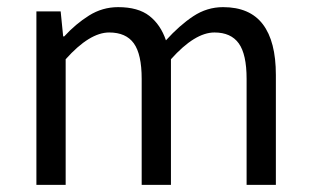

<svg xmlns="http://www.w3.org/2000/svg" viewBox="-20 -518 869 538"><path d="M82 0V-486H150L157 -416H160Q192 -451 229.5 -474.5Q267 -498 311 -498Q367 -498 398.5 -473.5Q430 -449 445 -405Q483 -447 521.5 -472.5Q560 -498 605 -498Q680 -498 716.5 -450Q753 -402 753 -308V0H671V-297Q671 -366 649 -396.5Q627 -427 581 -427Q526 -427 459 -352V0H377V-297Q377 -366 355 -396.5Q333 -427 286 -427Q231 -427 164 -352V0Z"/></svg>

Font: Processing Sans Pro
Style: Regular
Weight: 400
Designer: Paul D. Hunt
Foundry: Adobe Systems Incorporated
Version: Version 2.020;PS 2.000;hotconv 1.0.86;makeotf.lib2.5.63406